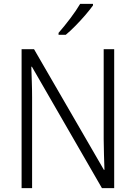

<svg xmlns="http://www.w3.org/2000/svg" viewBox="-20 -967 698 987"><path d="M567 0H504L144 -624H141Q142 -587 143.5 -548Q145 -509 145 -466V0H91V-714H155L514 -94H517Q516 -128 514.5 -171.5Q513 -215 513 -251V-714H567ZM458 -939Q443 -918 419 -890Q395 -862 368 -834.5Q341 -807 318 -788H281V-798Q310 -831 341 -872Q372 -913 392 -947H458Z"/></svg>

Font: Noto Sans Gurmukhi SemiCondensed Light
Style: Regular
Weight: 300
Width: 4
Designer: Jelle Bosma - Monotype Design Team
Foundry: Monotype Imaging Inc.
Version: Version 2.004; ttfautohint (v1.8.4.7-5d5b)